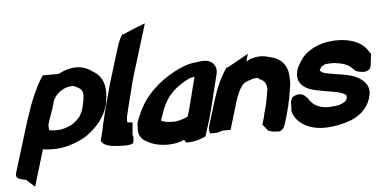

<svg xmlns="http://www.w3.org/2000/svg" viewBox="-88 -789 2166 1083"><g transform="rotate(-5 994.5 -247.0)"><path d="M-31 98C-37 117 -29 130 -11 134C-2 138 10 141 21 142L69 185L131 -21C149 -18 171 -17 191 -17C221 -17 249 -21 277 -29C315 -40 352 -54 388 -79C438 -116 484 -165 505 -235L508 -246V-249C508 -250 509 -248 509 -256C525 -339 509 -402 446 -436C427 -451 400 -463 367 -465C328 -468 289 -454 256 -437H167L155 -419C132 -384 118 -348 102 -314V-313C94 -293 85 -273 78 -249C71 -229 64 -210 56 -185ZM174 -157 183 -185C190 -207 196 -222 205 -247L216 -286C217 -289 219 -294 222 -300C242 -335 283 -361 322 -362C336 -363 338 -361 344 -358C373 -343 391 -336 384 -288L381 -268C378 -251 374 -233 368 -217C365 -209 355 -191 351 -185C335 -167 316 -150 301 -143C275 -131 248 -122 222 -122C202 -122 186 -123 175 -126Z M460 -41 463 -35C480 -9 523 -5 558 -3H559L598 -2C619 -2 638 -7 641 -12C646 -28 648 -46 642 -60L648 -128L631 -130C627 -130 623 -130 619 -131C617 -138 619 -148 619 -159C626 -193 635 -228 645 -267C657 -311 666 -354 679 -396L766 -679L724 -663C704 -655 678 -645 649 -632L638 -627L636 -632C623 -613 612 -590 604 -565L538 -350C534 -338 532 -327 529 -315C518 -277 508 -239 498 -200C491 -168 481 -133 475 -98Z M674 -89C671 -55 689 -29 716 -16C745 2 786 14 836 14C859 14 888 10 913 2L916 1L919 -1L927 -5L933 0C934 0 933 0 934 1L938 11H952C981 11 1010 4 1035 -7L1051 -14L1081 -110C1101 -177 1114 -242 1131 -306L1138 -335C1147 -369 1153 -388 1133 -416C1111 -445 1066 -439 1058 -438C1050 -438 1040 -436 1036 -435C984 -431 945 -412 908 -393C821 -346 740 -276 695 -172C687 -153 676 -132 674 -111V-110H675C675 -102 674 -95 674 -89ZM810 -124C810 -128 811 -131 812 -136C813 -138 817 -146 821 -159C828 -182 839 -209 849 -224L850 -225V-227C881 -284 932 -319 991 -349C998 -351 1007 -353 1019 -355C1011 -322 1002 -292 994 -258C989 -241 983 -211 979 -198L978 -197V-196C974 -181 972 -169 967 -154L960 -135V-133C934 -122 902 -111 877 -112H876C861 -112 848 -113 837 -115C826 -118 814 -121 810 -124Z M1077 -71C1072 -54 1073 -39 1079 -28H1086H1101C1118 -28 1132 -31 1149 -38H1195L1243 -197C1252 -226 1267 -262 1282 -281V-282L1283 -283C1290 -290 1298 -297 1304 -300C1310 -303 1324 -308 1327 -308H1331L1336 -312C1345 -315 1355 -317 1371 -317C1372 -317 1374 -316 1379 -315L1380 -310L1382 -309C1395 -305 1406 -297 1414 -285V-281L1415 -280C1418 -278 1420 -272 1421 -264V-261L1422 -249C1418 -221 1412 -191 1406 -160L1400 -139C1395 -123 1392 -107 1388 -91C1383 -75 1378 -58 1374 -44L1377 -52L1404 -18L1406 -16C1416 -11 1433 -6 1454 -6H1465H1472C1484 -12 1495 -22 1499 -34L1513 -78C1517 -91 1519 -102 1522 -111L1523 -115L1524 -117C1525 -123 1527 -130 1529 -138L1531 -143V-145C1533 -158 1536 -171 1540 -186V-187V-188C1543 -206 1548 -231 1551 -252C1556 -280 1553 -309 1550 -334C1541 -378 1513 -415 1451 -428C1421 -437 1391 -441 1353 -430L1350 -429L1348 -430C1336 -425 1328 -420 1317 -415L1330 -457L1207 -389L1205 -393C1167 -341 1140 -277 1119 -208Z M1546 -113 1547 -110C1552 -90 1564 -70 1583 -52C1613 -26 1659 -2 1731 -4C1787 -6 1834 -17 1874 -32C1940 -57 1983 -109 1993 -166C2004 -216 1973 -246 1942 -265C1899 -293 1824 -296 1772 -307C1750 -311 1739 -315 1733 -321L1730 -324L1725 -325L1727 -331C1729 -335 1733 -344 1736 -348C1744 -353 1759 -361 1761 -361H1762H1763C1771 -362 1782 -363 1795 -363H1811C1811 -363 1814 -363 1817 -362L1818 -361H1820C1844 -359 1867 -352 1884 -344C1900 -336 1909 -324 1925 -310C1935 -302 2014 -278 2015 -340L2022 -397L2017 -403C2014 -406 2007 -420 1996 -432C1970 -462 1920 -487 1849 -489H1824H1822C1817 -488 1811 -488 1801 -487C1732 -482 1654 -445 1621 -383C1615 -372 1602 -357 1598 -332C1585 -276 1620 -244 1660 -229C1710 -211 1780 -207 1823 -195C1834 -191 1842 -189 1845 -187L1846 -186H1847C1864 -178 1865 -176 1864 -160C1858 -142 1851 -138 1822 -126C1807 -122 1783 -119 1760 -118C1695 -118 1665 -144 1645 -177L1644 -179L1642 -181C1640 -182 1639 -184 1635 -187C1622 -204 1595 -211 1569 -197L1559 -192L1554 -182C1549 -172 1548 -164 1548 -155V-133Z"/></g></svg>

Font: SolarCharger
Style: 1052
Weight: 1000
Designer: Mew Too
Foundry: Cannot Into Space Fonts/KineticPlasma Fonts
Version: Version 1.100